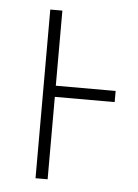

<svg xmlns="http://www.w3.org/2000/svg" viewBox="-44 -566 431 601"><g transform="rotate(5 171.5 -265.0)"><path d="M90 0V-530H128V-294H316V-259H128V0Z"/></g></svg>

Font: Noto Sans ExtraLight
Style: Regular
Weight: 200
Designer: Monotype Design Team
Foundry: Monotype Imaging Inc.
Version: Version 2.007